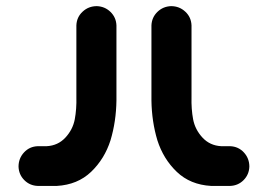

<svg xmlns="http://www.w3.org/2000/svg" viewBox="-20 -614 887 632"><path d="M298.8 -593.8Q325.2 -592.8 343.8 -574.7Q362.3 -556.6 363.3 -530.3V-283.2Q362.3 -213.9 343.8 -152.3Q324.2 -90.8 279.8 -48.3Q235.4 -5.9 167 -2H104.5Q78.1 -2.9 60.1 -21Q42 -39.1 41 -65.4Q41 -92.8 59.1 -112.3Q77.1 -131.8 104.5 -132.8H133.8Q170.9 -134.8 195.3 -161.1Q219.7 -187.5 226.1 -221.2Q232.4 -254.9 231.4 -294.9V-530.3Q232.4 -557.6 252 -575.7Q271.5 -593.8 298.8 -593.8ZM543 -593.8Q570.3 -593.8 589.8 -575.7Q609.4 -557.6 610.4 -530.3V-294.9Q609.4 -254.9 615.7 -221.2Q622.1 -187.5 646.5 -161.1Q670.9 -134.8 708 -132.8H737.3Q764.6 -131.8 782.7 -112.3Q800.8 -92.8 800.8 -65.4Q799.8 -39.1 781.7 -21Q763.7 -2.9 737.3 -2H674.8Q606.4 -5.9 562 -48.3Q517.6 -90.8 498 -152.3Q479.5 -213.9 478.5 -283.2V-530.3Q479.5 -556.6 498 -574.7Q516.6 -592.8 543 -593.8Z"/></svg>

Font: Nico Moji
Style: Regular
Weight: 400
Version: Version 1.02